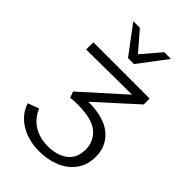

<svg xmlns="http://www.w3.org/2000/svg" viewBox="-268 -1004 1109 1109"><g transform="rotate(45 286.5 -449.0)"><path d="M37 -141 105 -166Q130 -107 179 -77Q228 -47 294 -47Q369 -47 416 -82.5Q463 -118 463 -189Q463 -255 413.5 -297.5Q364 -340 246 -340Q220 -340 188 -337L174 -374L428 -602L56 -599V-658H515L516 -610L279 -395Q408 -394 471 -340.5Q534 -287 534 -201Q534 -133 499 -85.5Q464 -38 406.5 -14.5Q349 9 280 9Q192 9 126 -30.5Q60 -70 37 -141ZM133 -907H187L287 -791L386 -907H441L311 -735H262Z"/></g></svg>

Font: LXGW Bright GB
Style: Regular
Weight: 400
Designer: Christian Thalmann (Catharsis Fonts)
Foundry: LXGW / Christian Thalmann (Catharsis Fonts) / Fontworks Inc.
Version: Version 5.510